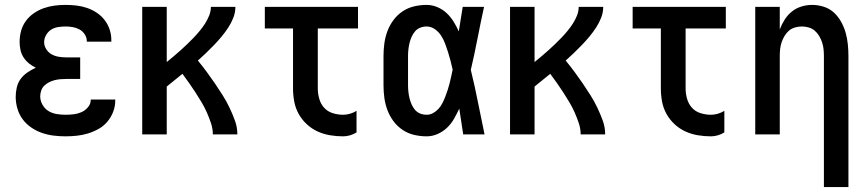

<svg xmlns="http://www.w3.org/2000/svg" viewBox="-20 -548 3540 783"><path d="M247 8Q223 8 198.5 5Q174 2 151 -6Q128 -14 107.5 -28Q87 -42 72.5 -61.5Q58 -81 51 -105Q44 -129 44 -153Q44 -172 48.5 -191.5Q53 -211 64.5 -226.5Q76 -242 92.5 -253Q109 -264 126 -272Q111 -279 98 -289.5Q85 -300 76 -314Q67 -328 63.5 -344.5Q60 -361 60 -377Q60 -400 66 -422Q72 -444 85.5 -462.5Q99 -481 118 -494Q137 -507 158 -514.5Q179 -522 201.5 -525Q224 -528 247 -528Q269 -528 291 -525.5Q313 -523 334 -516Q355 -509 374 -496.5Q393 -484 406.5 -466.5Q420 -449 427 -428Q434 -407 434 -385V-378H334V-381Q334 -395 325.5 -408Q317 -421 304 -428Q291 -435 276.5 -437.5Q262 -440 247 -440Q232 -440 216.5 -437.5Q201 -435 188.5 -427Q176 -419 168 -405Q160 -391 160 -376Q160 -361 168.5 -347.5Q177 -334 190.5 -326.5Q204 -319 219.5 -316.5Q235 -314 250 -314H307V-226H250Q238 -226 226 -225Q214 -224 202.5 -221Q191 -218 180 -212.5Q169 -207 160.5 -198.5Q152 -190 148 -178.5Q144 -167 144 -155Q144 -137 153.5 -120.5Q163 -104 178 -95Q193 -86 211 -83Q229 -80 247 -80Q264 -80 280.5 -82Q297 -84 312 -90.5Q327 -97 338.5 -110.5Q350 -124 350 -140V-142H450V-138Q450 -114 441.5 -92Q433 -70 418 -52Q403 -34 382.5 -22.5Q362 -11 339.5 -4Q317 3 293.5 5.5Q270 8 247 8Z M560 0V-520H660V-295Q675 -307 689 -319Q703 -331 716.5 -343Q730 -355 743.5 -368Q757 -381 769.5 -394Q782 -407 794 -421.5Q806 -436 816 -451.5Q826 -467 833 -484.5Q840 -502 840 -520H940Q940 -497 931.5 -475.5Q923 -454 910.5 -435Q898 -416 883.5 -398.5Q869 -381 853 -364.5Q837 -348 820.5 -332Q804 -316 787 -301Q805 -279 822.5 -255.5Q840 -232 856 -208.5Q872 -185 887.5 -160.5Q903 -136 915.5 -110Q928 -84 938 -56.5Q948 -29 948 0H848Q848 -23 840.5 -45.5Q833 -68 823.5 -89.5Q814 -111 802 -131Q790 -151 777.5 -170.5Q765 -190 751.5 -209Q738 -228 724 -247Q708 -234 692 -221Q676 -208 660 -195V0Z M1379 8Q1352 8 1325.5 3.5Q1299 -1 1275 -12Q1251 -23 1231 -41.5Q1211 -60 1198 -83.5Q1185 -107 1180 -133.5Q1175 -160 1175 -187V-432H1060V-520H1440V-432H1276V-187Q1276 -166 1282 -145Q1288 -124 1302 -108.5Q1316 -93 1337 -86.5Q1358 -80 1379 -80Q1393 -80 1407 -84Q1421 -88 1434 -96V-8Q1421 0 1407 4Q1393 8 1379 8Z M1720 8Q1694 8 1668.5 2Q1643 -4 1621.5 -18.5Q1600 -33 1584.5 -54Q1569 -75 1560 -99Q1551 -123 1547.5 -148.5Q1544 -174 1544 -200V-320Q1544 -346 1547.5 -371.5Q1551 -397 1560 -421Q1569 -445 1584.5 -466Q1600 -487 1621.5 -501.5Q1643 -516 1668.5 -522Q1694 -528 1720 -528Q1742 -528 1763.5 -519Q1785 -510 1801.5 -494.5Q1818 -479 1830 -459.5Q1842 -440 1851 -420Q1855 -445 1859 -470Q1863 -495 1867 -520H1954Q1940 -456 1927.5 -391.5Q1915 -327 1900 -263Q1916 -198 1929 -132Q1942 -66 1956 0H1869Q1865 -26 1861 -52.5Q1857 -79 1853 -105Q1843 -84 1831.5 -63.5Q1820 -43 1803 -27Q1786 -11 1764.5 -1.5Q1743 8 1720 8ZM1720 -80Q1734 -80 1746.5 -87Q1759 -94 1768.5 -104.5Q1778 -115 1784.5 -128Q1791 -141 1796 -154Q1801 -167 1805.5 -180.5Q1810 -194 1813.5 -208Q1817 -222 1820 -236Q1823 -250 1826 -264Q1822 -282 1817.5 -299.5Q1813 -317 1807.5 -334.5Q1802 -352 1795.5 -369.5Q1789 -387 1779 -402.5Q1769 -418 1753.5 -429Q1738 -440 1720 -440Q1706 -440 1693.5 -435Q1681 -430 1672.5 -420Q1664 -410 1658.5 -397.5Q1653 -385 1650 -372.5Q1647 -360 1645.5 -346.5Q1644 -333 1644 -320V-200Q1644 -187 1645.5 -173.5Q1647 -160 1650 -147.5Q1653 -135 1658.5 -122.5Q1664 -110 1672.5 -100Q1681 -90 1693.5 -85Q1706 -80 1720 -80Z M2060 0V-520H2160V-295Q2175 -307 2189 -319Q2203 -331 2216.5 -343Q2230 -355 2243.5 -368Q2257 -381 2269.5 -394Q2282 -407 2294 -421.5Q2306 -436 2316 -451.5Q2326 -467 2333 -484.5Q2340 -502 2340 -520H2440Q2440 -497 2431.5 -475.5Q2423 -454 2410.5 -435Q2398 -416 2383.5 -398.5Q2369 -381 2353 -364.5Q2337 -348 2320.5 -332Q2304 -316 2287 -301Q2305 -279 2322.5 -255.5Q2340 -232 2356 -208.5Q2372 -185 2387.5 -160.5Q2403 -136 2415.5 -110Q2428 -84 2438 -56.5Q2448 -29 2448 0H2348Q2348 -23 2340.5 -45.5Q2333 -68 2323.5 -89.5Q2314 -111 2302 -131Q2290 -151 2277.5 -170.5Q2265 -190 2251.5 -209Q2238 -228 2224 -247Q2208 -234 2192 -221Q2176 -208 2160 -195V0Z M2879 8Q2852 8 2825.5 3.5Q2799 -1 2775 -12Q2751 -23 2731 -41.5Q2711 -60 2698 -83.5Q2685 -107 2680 -133.5Q2675 -160 2675 -187V-432H2560V-520H2940V-432H2776V-187Q2776 -166 2782 -145Q2788 -124 2802 -108.5Q2816 -93 2837 -86.5Q2858 -80 2879 -80Q2893 -80 2907 -84Q2921 -88 2934 -96V-8Q2921 0 2907 4Q2893 8 2879 8Z M3340 215V-320Q3340 -334 3338.5 -348Q3337 -362 3332.5 -375.5Q3328 -389 3320.5 -401.5Q3313 -414 3302.5 -423Q3292 -432 3278 -436Q3264 -440 3250 -440Q3236 -440 3222 -436Q3208 -432 3197.5 -423Q3187 -414 3179.5 -401.5Q3172 -389 3167.5 -375.5Q3163 -362 3161.5 -348Q3160 -334 3160 -320V0H3060V-520H3160V-428Q3168 -449 3180 -468Q3192 -487 3209.5 -501Q3227 -515 3248.5 -521.5Q3270 -528 3292 -528Q3316 -528 3339.5 -520.5Q3363 -513 3380.5 -497Q3398 -481 3410 -459.5Q3422 -438 3428.5 -415Q3435 -392 3437.5 -368Q3440 -344 3440 -320V215Z"/></svg>

Font: Iosevka Term Curly Semibold
Style: Regular
Weight: 600
Designer: Belleve Invis
Foundry: Belleve Invis
Version: Version 32.3.0